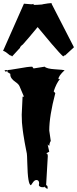

<svg xmlns="http://www.w3.org/2000/svg" viewBox="-22 -1168 493 1226"><path d="M130.9 -1144.5 178.7 -1140.6Q184.1 -1140.6 189.9 -1142.1L195.8 -1136.7Q214.8 -1136.7 250 -1139.6L249 -1140.6Q291.5 -1147.9 301.8 -1147.9L310.1 -1147L307.1 -1144.5L450.2 -866.2L392.6 -813L389.6 -814.9L381.8 -807.6Q363.8 -822.3 307.4 -888.4Q251 -954.6 218.3 -995.1Q154.8 -918 121.6 -881.3L119.6 -881.8L105.5 -866.2L107.4 -864.3L55.2 -807.6L47.4 -814.9L43.9 -813Q43 -813.5 37.1 -818.1Q31.2 -822.8 26.6 -826.4Q22 -830.1 16.1 -834.5Q2.4 -843.3 -2.4 -843.3ZM189 -1143.6Q189 -1143.6 190.9 -1143.6L189.9 -1142.1Q189.9 -1143.1 189 -1143.6ZM187.5 -1144.5 189 -1143.6Q187.5 -1143.6 187.5 -1144.5ZM283.2 -170.4 272.5 14.6Q282.2 14.6 282.2 32.2V37.6Q266.1 34.2 263.2 20V26.9L251 27.3Q241.7 28.3 233.9 23.9Q226.1 19.5 226.1 14.2Q226.1 8.8 227.5 3.9H228Q228 -18.6 210.4 -18.6Q198.7 -18.6 188 -2.9Q177.2 12.7 175.8 14.6Q155.3 13.7 152.3 -126Q150.9 -180.2 149.4 -187.3Q147.9 -194.3 144.3 -213.1Q140.6 -231.9 139.4 -238.3Q138.2 -244.6 135 -262Q131.8 -279.3 130.9 -287.1L127 -310.5Q124.5 -326.2 123.5 -335.7Q122.6 -345.2 120.8 -359.6Q119.1 -374 118.2 -385.3Q116.7 -411.6 116.7 -435.5L122.1 -550.8H130.9L102.5 -617.7Q96.7 -630.9 77.6 -644Q43 -667.5 43.9 -692.4V-696.3L23.9 -709L29.3 -719.7L15.1 -709L6.3 -719.7Q38.1 -719.7 97.4 -731Q156.7 -742.2 183.6 -742.2L192.4 -731L263.2 -742.2Q275.9 -729 329.1 -725.6Q382.3 -722.2 390.6 -719.7Q351.1 -683.1 351.1 -663.1H360.4Q337.9 -636.2 320.8 -584.5L331.1 -573.2Q292.5 -426.8 292.5 -334.5L302.2 -267.6Q294.4 -257.8 292.5 -235.8L282.2 -245.6L292.5 -199.2L272.5 -189Q283.2 -189 283.2 -170.4Z"/></svg>

Font: Butcherman
Style: Regular
Weight: 400
Version: Version 001.004